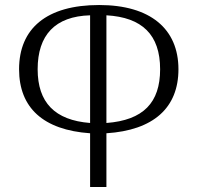

<svg xmlns="http://www.w3.org/2000/svg" viewBox="-20 -745 789 765"><path d="M339 0H404V-214C591 -226 691 -315 691 -469C691 -630 579 -725 375 -725C166 -725 56 -632 56 -469C56 -316 152 -227 339 -214ZM339 -255C198 -266 130 -337 130 -469C130 -605 199 -680 339 -684ZM404 -255V-684C546 -676 618 -607 618 -469C618 -336 551 -266 404 -255Z"/></svg>

Font: Noto Serif Georgian Light
Style: Regular
Weight: 300
Designer: Monotype Design Team, Akaki Razmadze
Foundry: Google LLC
Version: Version 2.003